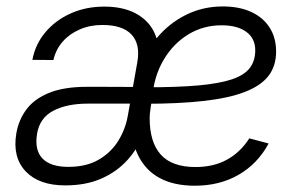

<svg xmlns="http://www.w3.org/2000/svg" viewBox="-20 -572 935 602"><path d="M184.6 9.3Q102.1 9.3 60.3 -34.9Q18.6 -79.1 31.2 -153.8Q38.6 -196.8 63.5 -229.7Q88.4 -262.7 134.8 -281.2Q181.2 -299.8 252.4 -299.8Q278.8 -299.8 303.5 -299.8Q328.1 -299.8 355.5 -299.6Q382.8 -299.3 416.5 -299.3L411.6 -247.1Q373.5 -247.1 333 -247.1Q292.5 -247.1 255.9 -247.1Q189 -247.1 146.5 -224.4Q104 -201.7 96.2 -152.3Q87.9 -101.6 113 -75.2Q138.2 -48.8 194.3 -48.8Q250 -48.8 288.8 -71Q327.6 -93.3 350.6 -130.1Q373.5 -167 380.9 -210L410.6 -377.4Q420.4 -433.1 392.6 -463.4Q364.7 -493.7 300.8 -493.7Q262.2 -493.7 230 -479.7Q197.8 -465.8 176.3 -441.2Q154.8 -416.5 147.5 -383.8L81.5 -384.3Q90.8 -433.6 122.6 -471.2Q154.3 -508.8 201.9 -530Q249.5 -551.3 307.1 -551.3Q365.7 -551.3 405.8 -529.8Q445.8 -508.3 463.9 -470Q481.9 -431.6 473.1 -381.8L435.5 -155.3L430.2 -154.3Q413.1 -107.4 379.9 -70.6Q346.7 -33.7 298.1 -12.2Q249.5 9.3 184.6 9.3ZM590.8 10.3Q524.9 10.3 480 -14.2Q435.1 -38.6 412.1 -86.9Q389.2 -135.3 389.2 -205.6Q389.2 -279.8 410.9 -343Q432.6 -406.2 471.7 -452.9Q510.7 -499.5 563.5 -525.6Q616.2 -551.8 678.7 -551.8Q730 -551.8 767.3 -534.7Q804.7 -517.6 825.2 -485.8Q845.7 -454.1 845.7 -410.2Q845.7 -365.7 822.3 -334.7Q798.8 -303.7 748.8 -284.2Q698.7 -264.6 620.4 -255.6Q542 -246.6 432.1 -246.6L439 -298.3Q536.6 -298.3 602.3 -304.2Q668 -310.1 707 -323.2Q746.1 -336.4 763.2 -358.9Q780.3 -381.3 780.3 -414.1Q780.3 -451.7 752.2 -472.2Q724.1 -492.7 674.8 -492.7Q616.7 -492.7 569.6 -463.6Q522.5 -434.6 492.7 -383.8Q462.9 -333 457.5 -267.1Q454.6 -248.5 452.6 -236.6Q450.7 -224.6 450 -216.8Q449.2 -209 449.2 -202.6Q449.2 -125.5 484.4 -86.9Q519.5 -48.3 592.8 -48.3Q649.9 -48.3 691.9 -71.5Q733.9 -94.7 761.7 -138.2L822.3 -122.1Q787.6 -58.1 728 -23.9Q668.5 10.3 590.8 10.3Z"/></svg>

Font: Inter 18pt Light
Style: Italic
Weight: 300
Italic angle: -9.3988°
Designer: Rasmus Andersson
Foundry: rsms
Version: Version 4.001;git-66647c0bb